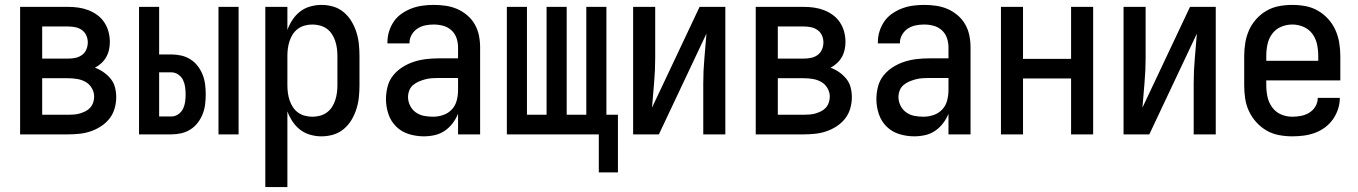

<svg xmlns="http://www.w3.org/2000/svg" viewBox="-20 -548 5540 783"><path d="M258 0H62V-520H258Q279 -520 300 -517Q321 -514 340.5 -506.5Q360 -499 377 -486.5Q394 -474 405.5 -456.5Q417 -439 422.5 -418.5Q428 -398 428 -377Q428 -361 424.5 -345Q421 -329 413 -315Q405 -301 393 -290Q381 -279 367 -272Q386 -265 402.5 -253.5Q419 -242 431.5 -226.5Q444 -211 449 -191.5Q454 -172 454 -152Q454 -129 447.5 -106Q441 -83 426.5 -64.5Q412 -46 392 -33Q372 -20 350 -12.5Q328 -5 304.5 -2.5Q281 0 258 0ZM152 -309H258Q273 -309 287.5 -312Q302 -315 314 -323.5Q326 -332 332 -346Q338 -360 338 -375Q338 -390 332 -403.5Q326 -417 314 -425.5Q302 -434 287.5 -437Q273 -440 258 -440H152ZM152 -80H258Q270 -80 282.5 -81Q295 -82 306.5 -85.5Q318 -89 329 -94.5Q340 -100 348 -109Q356 -118 360 -130Q364 -142 364 -154Q364 -172 354.5 -188.5Q345 -205 329 -214Q313 -223 294.5 -226Q276 -229 258 -229H152Z M871 0V-520H953V0ZM547 0V-520H629V-326H679Q699 -326 719 -321.5Q739 -317 756.5 -306Q774 -295 786.5 -278.5Q799 -262 806.5 -243Q814 -224 816.5 -203.5Q819 -183 819 -163Q819 -143 816.5 -122.5Q814 -102 806.5 -83Q799 -64 786.5 -47.5Q774 -31 756.5 -20Q739 -9 719 -4.5Q699 0 679 0ZM679 -73Q694 -73 707 -82Q720 -91 726.5 -104.5Q733 -118 735 -133Q737 -148 737 -163Q737 -178 735 -193Q733 -208 726.5 -221.5Q720 -235 707 -244Q694 -253 679 -253H629V-73Z M1062 215V-520H1152V-426Q1160 -448 1173 -467.5Q1186 -487 1204 -501Q1222 -515 1245 -521.5Q1268 -528 1291 -528Q1316 -528 1339.5 -521Q1363 -514 1382 -498Q1401 -482 1413.5 -461Q1426 -440 1433.5 -416.5Q1441 -393 1443.5 -368.5Q1446 -344 1446 -320V-200Q1446 -176 1443.5 -151.5Q1441 -127 1433.5 -103.5Q1426 -80 1413.5 -59Q1401 -38 1382 -22Q1363 -6 1339.5 1Q1316 8 1291 8Q1268 8 1245 1.5Q1222 -5 1204 -19Q1186 -33 1173 -52.5Q1160 -72 1152 -94V215ZM1254 -72Q1269 -72 1284.5 -76Q1300 -80 1312.5 -89Q1325 -98 1333.5 -111Q1342 -124 1347 -139Q1352 -154 1354 -169.5Q1356 -185 1356 -200V-320Q1356 -335 1354 -350.5Q1352 -366 1347 -381Q1342 -396 1333.5 -409Q1325 -422 1312.5 -431Q1300 -440 1284.5 -444Q1269 -448 1254 -448Q1239 -448 1223.5 -444Q1208 -440 1195.5 -431Q1183 -422 1174.5 -409Q1166 -396 1161 -381Q1156 -366 1154 -350.5Q1152 -335 1152 -320V-200Q1152 -185 1154 -169.5Q1156 -154 1161 -139Q1166 -124 1174.5 -111Q1183 -98 1195.5 -89Q1208 -80 1223.5 -76Q1239 -72 1254 -72Z M1708 8Q1678 8 1648 -1Q1618 -10 1596 -31.5Q1574 -53 1564 -83Q1554 -113 1554 -143Q1554 -169 1560.5 -194.5Q1567 -220 1583 -240Q1599 -260 1621 -274Q1643 -288 1667.5 -296Q1692 -304 1717.5 -307Q1743 -310 1769 -310H1848V-355Q1848 -375 1841.5 -393.5Q1835 -412 1820.5 -425Q1806 -438 1787 -443Q1768 -448 1749 -448Q1731 -448 1714 -444.5Q1697 -441 1682.5 -431.5Q1668 -422 1659 -406.5Q1650 -391 1650 -374V-371H1560V-376Q1560 -399 1567 -421Q1574 -443 1587 -461.5Q1600 -480 1619 -493Q1638 -506 1659.5 -514Q1681 -522 1703.5 -525Q1726 -528 1749 -528Q1773 -528 1797.5 -524.5Q1822 -521 1844 -511.5Q1866 -502 1885 -486Q1904 -470 1916 -449Q1928 -428 1933 -404Q1938 -380 1938 -355V0H1848V-84Q1840 -64 1826 -45.5Q1812 -27 1793.5 -14.5Q1775 -2 1753 3Q1731 8 1708 8ZM1746 -72Q1767 -72 1787.5 -79Q1808 -86 1822.5 -101.5Q1837 -117 1842.5 -138Q1848 -159 1848 -180V-230H1769Q1755 -230 1741 -229Q1727 -228 1714 -224.5Q1701 -221 1688 -215.5Q1675 -210 1664.5 -201Q1654 -192 1649 -179Q1644 -166 1644 -152Q1644 -134 1652.5 -117Q1661 -100 1676 -89.5Q1691 -79 1709 -75.5Q1727 -72 1746 -72Z M2422 155V0H2047V-520H2129V-80H2209V-520H2291V-80H2371V-520H2453V-80H2500V155Z M2562 0V-520H2652V-312Q2652 -261 2647.5 -210.5Q2643 -160 2639 -109L2833 -520H2938V0H2848V-208Q2848 -259 2852.5 -309.5Q2857 -360 2861 -411L2667 0Z M3258 0H3062V-520H3258Q3279 -520 3300 -517Q3321 -514 3340.5 -506.5Q3360 -499 3377 -486.5Q3394 -474 3405.5 -456.5Q3417 -439 3422.5 -418.5Q3428 -398 3428 -377Q3428 -361 3424.5 -345Q3421 -329 3413 -315Q3405 -301 3393 -290Q3381 -279 3367 -272Q3386 -265 3402.5 -253.5Q3419 -242 3431.5 -226.5Q3444 -211 3449 -191.5Q3454 -172 3454 -152Q3454 -129 3447.5 -106Q3441 -83 3426.5 -64.5Q3412 -46 3392 -33Q3372 -20 3350 -12.5Q3328 -5 3304.5 -2.5Q3281 0 3258 0ZM3152 -309H3258Q3273 -309 3287.5 -312Q3302 -315 3314 -323.5Q3326 -332 3332 -346Q3338 -360 3338 -375Q3338 -390 3332 -403.5Q3326 -417 3314 -425.5Q3302 -434 3287.5 -437Q3273 -440 3258 -440H3152ZM3152 -80H3258Q3270 -80 3282.5 -81Q3295 -82 3306.5 -85.5Q3318 -89 3329 -94.5Q3340 -100 3348 -109Q3356 -118 3360 -130Q3364 -142 3364 -154Q3364 -172 3354.5 -188.5Q3345 -205 3329 -214Q3313 -223 3294.5 -226Q3276 -229 3258 -229H3152Z M3708 8Q3678 8 3648 -1Q3618 -10 3596 -31.5Q3574 -53 3564 -83Q3554 -113 3554 -143Q3554 -169 3560.5 -194.5Q3567 -220 3583 -240Q3599 -260 3621 -274Q3643 -288 3667.5 -296Q3692 -304 3717.5 -307Q3743 -310 3769 -310H3848V-355Q3848 -375 3841.5 -393.5Q3835 -412 3820.5 -425Q3806 -438 3787 -443Q3768 -448 3749 -448Q3731 -448 3714 -444.5Q3697 -441 3682.5 -431.5Q3668 -422 3659 -406.5Q3650 -391 3650 -374V-371H3560V-376Q3560 -399 3567 -421Q3574 -443 3587 -461.5Q3600 -480 3619 -493Q3638 -506 3659.5 -514Q3681 -522 3703.5 -525Q3726 -528 3749 -528Q3773 -528 3797.5 -524.5Q3822 -521 3844 -511.5Q3866 -502 3885 -486Q3904 -470 3916 -449Q3928 -428 3933 -404Q3938 -380 3938 -355V0H3848V-84Q3840 -64 3826 -45.5Q3812 -27 3793.5 -14.5Q3775 -2 3753 3Q3731 8 3708 8ZM3746 -72Q3767 -72 3787.5 -79Q3808 -86 3822.5 -101.5Q3837 -117 3842.5 -138Q3848 -159 3848 -180V-230H3769Q3755 -230 3741 -229Q3727 -228 3714 -224.5Q3701 -221 3688 -215.5Q3675 -210 3664.5 -201Q3654 -192 3649 -179Q3644 -166 3644 -152Q3644 -134 3652.5 -117Q3661 -100 3676 -89.5Q3691 -79 3709 -75.5Q3727 -72 3746 -72Z M4062 0V-520H4152V-308H4348V-520H4438V0H4348V-228H4152V0Z M4562 0V-520H4652V-312Q4652 -261 4647.5 -210.5Q4643 -160 4639 -109L4833 -520H4938V0H4848V-208Q4848 -259 4852.5 -309.5Q4857 -360 4861 -411L4667 0Z M5250 8Q5223 8 5196 3Q5169 -2 5145.5 -15.5Q5122 -29 5103.5 -49.5Q5085 -70 5073.5 -94.5Q5062 -119 5058 -146Q5054 -173 5054 -200V-320Q5054 -347 5058.5 -374Q5063 -401 5074 -425.5Q5085 -450 5103.5 -470.5Q5122 -491 5145.5 -504.5Q5169 -518 5196 -523Q5223 -528 5250 -528Q5277 -528 5304 -523Q5331 -518 5354.5 -504.5Q5378 -491 5396.5 -470.5Q5415 -450 5426 -425.5Q5437 -401 5441.5 -374Q5446 -347 5446 -320V-220H5144V-200Q5144 -176 5149 -153Q5154 -130 5168 -110.5Q5182 -91 5204 -81.5Q5226 -72 5250 -72Q5268 -72 5286 -75.5Q5304 -79 5319.5 -88.5Q5335 -98 5344.5 -114Q5354 -130 5354 -149H5444Q5444 -125 5436.5 -102.5Q5429 -80 5415.5 -61Q5402 -42 5383 -28Q5364 -14 5342 -6Q5320 2 5296.5 5Q5273 8 5250 8ZM5144 -300H5356V-320Q5356 -344 5351 -367.5Q5346 -391 5332 -410Q5318 -429 5296 -438.5Q5274 -448 5250 -448Q5226 -448 5204 -438.5Q5182 -429 5168 -410Q5154 -391 5149 -367.5Q5144 -344 5144 -320Z"/></svg>

Font: Iosevka Medium
Style: Regular
Weight: 500
Monospace: yes
Designer: Belleve Invis
Foundry: Belleve Invis
Version: Version 32.5.0; ttfautohint (v1.8.4)